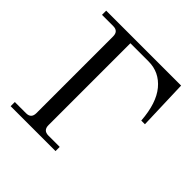

<svg xmlns="http://www.w3.org/2000/svg" viewBox="-187 -863 1013 1013"><g transform="rotate(45 319.5 -356.5)"><path d="M39.1 0V-31.2H123Q161.1 -31.2 161.1 -70.3V-642.6Q161.1 -681.6 123 -681.6H39.1V-712.9H598.1L607.4 -433.6H580.1Q571.3 -555.7 519.5 -618.2Q466.8 -681.6 386.7 -681.6H251V-70.3Q251 -31.2 290 -31.2H374V0Z"/></g></svg>

Font: Theano Modern
Style: Regular
Weight: 400
Designer: Alexey Kryukov
Version: Version 2.00